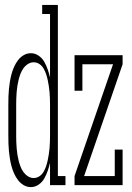

<svg xmlns="http://www.w3.org/2000/svg" viewBox="-20 -755 540 783"><path d="M106 8Q90 8 76.5 0Q63 -8 53.5 -20.5Q44 -33 37.5 -47.5Q31 -62 27 -77Q23 -92 20.5 -107Q18 -122 16.5 -137.5Q15 -153 14.5 -168.5Q14 -184 14 -200V-330Q14 -346 14.5 -361.5Q15 -377 16.5 -392.5Q18 -408 20.5 -423Q23 -438 27 -453Q31 -468 37.5 -482.5Q44 -497 53.5 -509.5Q63 -522 76.5 -530Q90 -538 106 -538Q123 -538 137.5 -528Q152 -518 160.5 -503Q169 -488 174.5 -472Q180 -456 184 -439V-698H152V-735H216V-37H247V0H184V-91Q180 -74 174.5 -58Q169 -42 160.5 -27Q152 -12 137.5 -2Q123 8 106 8ZM117 -29Q130 -29 140.5 -36Q151 -43 157.5 -54Q164 -65 168 -77Q172 -89 174.5 -101Q177 -113 179 -125.5Q181 -138 182 -150Q183 -162 183.5 -174.5Q184 -187 184 -200V-330Q184 -343 183.5 -355.5Q183 -368 182 -380Q181 -392 179 -404.5Q177 -417 174.5 -429Q172 -441 168 -453Q164 -465 157.5 -476Q151 -487 140.5 -494Q130 -501 117 -501Q105 -501 94 -494Q83 -487 75.5 -476.5Q68 -466 63.5 -454Q59 -442 56 -430Q53 -418 51 -405.5Q49 -393 48 -380.5Q47 -368 46.5 -355.5Q46 -343 46 -330V-200Q46 -187 46.5 -174.5Q47 -162 48 -149.5Q49 -137 51 -124.5Q53 -112 56 -100Q59 -88 63.5 -76Q68 -64 75.5 -53.5Q83 -43 94 -36Q105 -29 117 -29ZM284 0V-37L441 -493H316V-385H284V-530H480V-493L323 -37H448V-145H480V0Z"/></svg>

Font: Iosevka Slab Extralight
Style: Regular
Weight: 200
Monospace: yes
Designer: Belleve Invis
Foundry: Belleve Invis
Version: Version 11.1.1; ttfautohint (v1.8.3)